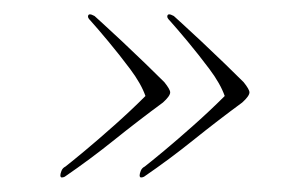

<svg xmlns="http://www.w3.org/2000/svg" viewBox="-20 -236 412 264"><path d="M174 8Q172 8 172 5Q172 3 173.5 -1Q175 -5 179 -7Q188 -14 206 -29Q224 -44 246.5 -64Q269 -84 289 -104Q283 -121 268 -141Q253 -161 238 -179Q223 -197 214 -207Q210 -211 210 -213Q210 -219 219 -214Q219 -214 230 -204Q241 -194 257 -179Q273 -164 289 -148.5Q305 -133 315 -123Q323 -113 323 -109Q323 -104 313 -95Q279 -70 246 -43.5Q213 -17 178 7Q176 8 174 8ZM65 8Q63 8 63 5Q63 3 64.5 -1Q66 -5 70 -7Q79 -14 97 -29Q115 -44 137.5 -64Q160 -84 180 -104Q174 -121 159 -141Q144 -161 129 -179Q114 -197 105 -207Q101 -211 101 -213Q101 -219 110 -214Q110 -214 121 -204Q132 -194 148 -179Q164 -164 180 -148.5Q196 -133 206 -123Q214 -113 214 -109Q214 -104 204 -95Q170 -70 137 -43.5Q104 -17 69 7Q67 8 65 8Z"/></svg>

Font: Waterfall
Style: Regular
Weight: 400
Designer: Robert E. Leuschke
Foundry: Robert E. Leuschke
Version: Version 1.010; ttfautohint (v1.8.3)